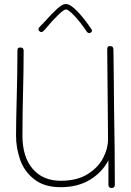

<svg xmlns="http://www.w3.org/2000/svg" viewBox="-20 -937 653 958"><path d="M553 -15Q553 1 537 1Q529 1 525 -3Q521 -7 521 -16V-137Q489 -76 428 -39.5Q367 -3 283 -3Q200 -3 150 -43Q100 -83 80 -141.5Q60 -200 60 -260Q60 -327 64 -475Q65 -515 66 -568.5Q67 -622 67 -686Q67 -694 70.5 -697Q74 -700 82 -700Q98 -700 98 -684Q98 -587 95 -477Q94 -438 93 -382.5Q92 -327 92 -260Q92 -154 143 -94.5Q194 -35 283 -35Q364 -35 417 -68Q470 -101 494.5 -148.5Q519 -196 519 -241L518 -365Q515 -638 515 -689Q515 -698 517.5 -702.5Q520 -707 529 -707Q546 -707 546 -689Q546 -639 548 -521L549 -405Q553 -183 553 -15ZM413 -779Q381 -827 351 -858.5Q321 -890 309 -890Q299 -890 270 -862Q241 -834 206 -792Q194 -777 186 -777Q181 -777 176.5 -781.5Q172 -786 172 -791Q172 -797 178 -803L202 -828Q237 -867 264 -892Q291 -917 308 -917Q332 -917 368 -878.5Q404 -840 435 -793Q439 -787 439 -784Q439 -780 435 -776Q431 -772 426 -772Q418 -772 413 -779Z"/></svg>

Font: Mali ExtraLight
Style: Regular
Weight: 275
Version: Version 1.000; ttfautohint (v1.6)